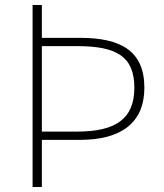

<svg xmlns="http://www.w3.org/2000/svg" viewBox="-20 -746 654 766"><path d="M110 0H147V-188H300C463 -188 556 -256 556 -396C556 -542 463 -595 300 -595H147V-726H110ZM147 -221V-562H287C442 -562 516 -523 516 -396C516 -272 442 -221 287 -221Z"/></svg>

Font: Source Han Sans JP ExtraLight
Style: Regular
Weight: 250
Designer: Ryoko NISHIZUKA 西塚涼子 (kana, bopomofo & ideographs); Paul D. Hunt (Latin, Greek & Cyrillic); Sandoll Communications 산돌커뮤니
Foundry: Adobe
Version: Version 2.001;hotconv 1.0.107;makeotfexe 2.5.65593